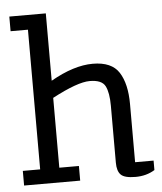

<svg xmlns="http://www.w3.org/2000/svg" viewBox="-53 -797 717 849"><g transform="rotate(-5 305.0 -372.5)"><path d="M182 -65H269V0H20V-65H97V-685H20V-750H182V-451Q285 -510 369 -510Q453 -510 485.5 -459Q518 -408 518 -318V-60H600V-18Q563 5 514.5 5Q466 5 449.5 -11.5Q433 -28 433 -65V-318Q433 -376 418 -405.5Q403 -435 349 -435Q295 -435 182 -375Z"/></g></svg>

Font: Cherry Swash
Style: Regular
Weight: 400
Designer: Kasatkina Nataliya
Foundry: Nataliya Kasatkina
Version: Version 1.001